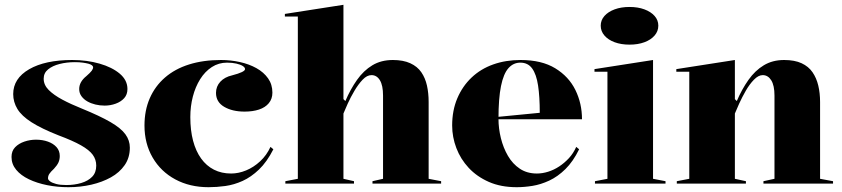

<svg xmlns="http://www.w3.org/2000/svg" viewBox="-20 -765 3507 800"><path d="M265 15Q219 15 176.5 6.5Q134 -2 100.5 -18Q67 -34 47.5 -57.5Q28 -81 28 -111Q28 -136 43 -151.5Q58 -167 81.5 -175Q105 -183 130 -183Q157 -183 179.5 -175Q202 -167 215.5 -152Q229 -137 229 -115Q229 -100 223.5 -88Q218 -76 205 -62Q191 -49 185.5 -40.5Q180 -32 180 -22Q180 -16 188.5 -9.5Q197 -3 214 1.5Q231 6 256 6Q290 6 318.5 -2.5Q347 -11 364 -28.5Q381 -46 381 -75Q381 -100 366.5 -120Q352 -140 317.5 -159.5Q283 -179 224 -201Q153 -229 111.5 -255.5Q70 -282 52.5 -311Q35 -340 35 -373Q35 -438 101.5 -476.5Q168 -515 281 -515Q342 -515 394.5 -500Q447 -485 479 -458Q511 -431 511 -394Q511 -371 497.5 -356Q484 -341 462 -333Q440 -325 416 -325Q396 -325 377.5 -329.5Q359 -334 344 -342.5Q329 -351 319.5 -364Q310 -377 310 -394Q310 -424 340 -448Q356 -462 362 -470Q368 -478 368 -485Q368 -489 363 -493Q358 -497 348.5 -499.5Q339 -502 325 -504Q311 -506 292 -506Q258 -506 228.5 -498.5Q199 -491 180.5 -476Q162 -461 162 -437Q162 -411 183 -390Q204 -369 239.5 -350Q275 -331 320 -313Q396 -282 440 -256.5Q484 -231 502.5 -205.5Q521 -180 521 -150Q521 -108 499.5 -77Q478 -46 442 -26Q406 -6 360.5 4.5Q315 15 265 15Z M849 15Q771 15 710.5 -17.5Q650 -50 616 -108.5Q582 -167 582 -242Q582 -305 604 -355.5Q626 -406 667.5 -442Q709 -478 768 -496.5Q827 -515 901 -515Q941 -515 979.5 -506.5Q1018 -498 1048.5 -481Q1079 -464 1097 -438.5Q1115 -413 1115 -379Q1115 -353 1100 -335Q1085 -317 1059 -308.5Q1033 -300 999 -300Q948 -300 914 -320Q880 -340 880 -378Q880 -405 898 -424.5Q916 -444 947 -451Q1001 -465 1001 -477Q1001 -484 991.5 -490Q982 -496 965 -500Q948 -504 926 -504Q891 -504 862.5 -485.5Q834 -467 814 -435Q794 -403 783.5 -362.5Q773 -322 773 -277Q773 -222 784.5 -178.5Q796 -135 818 -104.5Q840 -74 871.5 -58Q903 -42 943 -42Q974 -42 1005.5 -55Q1037 -68 1064 -93Q1091 -118 1107 -153L1119 -143Q1092 -90 1059 -58.5Q1026 -27 990.5 -11Q955 5 919 10Q883 15 849 15Z M1818 -10V0H1532V-10L1576 -20V-367Q1576 -409 1563 -430.5Q1550 -452 1528 -452Q1509 -452 1491 -433Q1473 -414 1457 -387Q1441 -360 1429 -333.5Q1417 -307 1411 -292V-20L1455 -10V0H1169V-10L1221 -20V-696H1167V-707L1411 -745V-352L1419 -344Q1440 -393 1467.5 -432Q1495 -471 1531.5 -493Q1568 -515 1617 -515Q1660 -515 1689.5 -501.5Q1719 -488 1735.5 -464Q1752 -440 1759 -408.5Q1766 -377 1766 -340V-20Z M2149 -515Q2237 -515 2293.5 -480.5Q2350 -446 2377.5 -390Q2405 -334 2405 -268H2054V-278L2229 -295Q2229 -362 2222 -408.5Q2215 -455 2197.5 -479.5Q2180 -504 2148 -504Q2119 -504 2098.5 -481Q2078 -458 2067.5 -406.5Q2057 -355 2057 -270Q2057 -230 2067 -189.5Q2077 -149 2096.5 -115.5Q2116 -82 2146 -62Q2176 -42 2217 -42Q2240 -42 2264 -49.5Q2288 -57 2310 -71.5Q2332 -86 2350.5 -106Q2369 -126 2381 -153L2393 -143Q2368 -92 2336 -60.5Q2304 -29 2268.5 -12.5Q2233 4 2198.5 9.5Q2164 15 2133 15Q2067 15 2017 -7Q1967 -29 1933 -65.5Q1899 -102 1881.5 -148Q1864 -194 1864 -242Q1864 -305 1885.5 -355.5Q1907 -406 1945 -442Q1983 -478 2035 -496.5Q2087 -515 2149 -515Z M2603 -579Q2568 -579 2541 -589Q2514 -599 2498.5 -617Q2483 -635 2483 -658Q2483 -681 2498.5 -698.5Q2514 -716 2541 -726Q2568 -736 2603 -736Q2638 -736 2665 -726Q2692 -716 2707.5 -698.5Q2723 -681 2723 -658Q2723 -635 2707.5 -617Q2692 -599 2665 -589Q2638 -579 2603 -579ZM2459 0V-10L2511 -20V-466H2457V-477L2701 -515V-20L2753 -10V0Z M3451 -10V0H3161V-10L3207 -20V-367Q3207 -409 3193.5 -430.5Q3180 -452 3158 -452Q3140 -452 3121.5 -433Q3103 -414 3087.5 -387Q3072 -360 3060 -333.5Q3048 -307 3042 -292V-20L3088 -10V0H2800V-10L2852 -20V-466H2798V-477L3042 -515V-352L3050 -344Q3071 -393 3098.5 -432Q3126 -471 3162.5 -493Q3199 -515 3247 -515Q3291 -515 3320 -501.5Q3349 -488 3365.5 -464Q3382 -440 3389.5 -408.5Q3397 -377 3397 -340V-20Z"/></svg>

Font: Kalnia SemiBold
Style: Regular
Weight: 600
Designer: Frida Medrano
Foundry: Frida Medrano
Version: Version 1.105